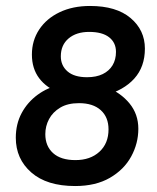

<svg xmlns="http://www.w3.org/2000/svg" viewBox="-20 -614 527 644"><path d="M232 10Q137 10 85 -35.5Q33 -81 33 -152Q33 -198 52.5 -234.5Q72 -271 106 -296Q140 -321 183 -330L181 -302Q136 -319 111.5 -351.5Q87 -384 87 -431Q87 -478 111.5 -515Q136 -552 180 -573Q224 -594 282 -594Q370 -594 418 -553.5Q466 -513 466 -451Q466 -390 430.5 -350.5Q395 -311 331 -294L337 -322Q385 -303 414.5 -267Q444 -231 444 -182Q444 -133 420 -89Q396 -45 348.5 -17.5Q301 10 232 10ZM233 -77Q283 -77 313.5 -105Q344 -133 344 -180Q344 -221 318 -244.5Q292 -268 245 -268Q207 -268 182 -253Q157 -238 144.5 -214.5Q132 -191 132 -164Q132 -124 158 -100.5Q184 -77 233 -77ZM272 -355Q303 -355 324.5 -365.5Q346 -376 357.5 -395Q369 -414 369 -440Q369 -471 346 -489Q323 -507 279 -507Q236 -507 210 -485Q184 -463 184 -425Q184 -394 206.5 -374.5Q229 -355 272 -355Z"/></svg>

Font: Rokkitt SemiBold
Style: Italic
Weight: 600
Italic angle: -9°
Designer: Vernon Adams
Foundry: Vernon Adams
Version: Version 3.103